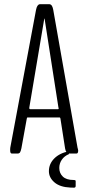

<svg xmlns="http://www.w3.org/2000/svg" viewBox="-20 -722 413 903"><path d="M328.1 160.6Q326.2 160.6 319.6 160.4Q313 160.2 311.5 160.2Q262.2 158.2 236.1 135.7Q210 113.3 210 83Q210 48.8 235.1 23.4Q260.3 -2 304.2 -10.7V2.9Q282.7 11.7 270.8 29.1Q258.8 46.4 258.8 67.9Q258.8 92.3 275.4 108.4Q292 124.5 326.2 124.5H328.6Q331.1 124.5 333.5 125.7Q335.9 127 335.9 129.4V152.3Q335.9 160.6 328.1 160.6ZM35.2 0Q27.8 0 27.8 -15.1V-20.5Q27.8 -24.4 28.3 -27.3L149.4 -675.3Q154.3 -700.7 167 -702.1H213.4Q226.1 -700.7 230.5 -675.3L344.7 -27.3Q345.2 -24.9 346.4 -21.2Q347.7 -17.6 347.7 -14.6Q347.7 0 340.3 0H305.7Q290 0 286.1 -23.9L264.2 -164.6Q262.7 -169.4 261.2 -169.4H108.4Q107.4 -169.4 106 -164.1L80.6 -24.4Q77.6 -10.3 74 -5.1Q70.3 0 63.5 0ZM122.6 -208.5Q122.6 -208.5 253.9 -208.5Q255.9 -208.5 255.9 -212.9Q255.9 -215.3 254.9 -215.8L189.9 -632.8L189 -634.8Q188 -634.8 188 -632.8L118.2 -218.3Q117.7 -215.8 117.7 -213.9Q117.7 -208.5 122.6 -208.5Z"/></svg>

Font: BenchNine Light
Style: Regular
Weight: 300
Version: Version 1 ; ttfautohint (v0.92.18-e454-dirty) -l 8 -r 50 -G 